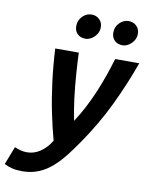

<svg xmlns="http://www.w3.org/2000/svg" viewBox="-187 -819 842 1076"><g transform="rotate(10 234.0 -281.0)"><path d="M13.5 185.8Q-17.8 185.8 -41.9 180Q-66 174.2 -88.2 163L-48.2 60Q-29.8 67.8 -13.8 72.1Q2.2 76.5 23.8 76.5Q62.5 76.5 97.9 52.8Q133.2 29 158.8 -13.2Q139.2 -85 122.8 -165.1Q106.2 -245.2 94.8 -335.2Q83.2 -425.2 78 -524H212Q214.2 -469.5 219 -401.6Q223.8 -333.8 232.2 -266.1Q240.8 -198.5 252.5 -143Q281.2 -186.8 305.6 -233.9Q330 -281 350.4 -329.6Q370.8 -378.2 387.9 -427.2Q405 -476.2 419.2 -524H556.2Q533.2 -460.2 507.1 -397.8Q481 -335.2 451.6 -274.2Q422.2 -213.2 387.6 -153.9Q353 -94.5 313.2 -36.8Q283.8 6.2 253 46.2Q222.2 86.2 186.9 118Q151.5 149.8 109 167.8Q66.5 185.8 13.5 185.8ZM445 -607Q417.5 -607 400.2 -623.9Q383 -640.8 383 -667.8Q383 -701.8 405.8 -724.2Q428.5 -746.8 457.2 -746.8Q484 -746.8 501.9 -729.4Q519.8 -712 519.8 -684.5Q519.8 -663 508.4 -645.4Q497 -627.8 480.1 -617.4Q463.2 -607 445 -607ZM233.8 -607Q206.5 -607 189.2 -623.9Q172 -640.8 172 -667.8Q172 -701.8 194.8 -724.2Q217.5 -746.8 246.2 -746.8Q273 -746.8 291 -729.4Q309 -712 309 -684.5Q309 -663 297.5 -645.4Q286 -627.8 269.1 -617.4Q252.2 -607 233.8 -607Z"/></g></svg>

Font: Ubuntu Sans
Style: Italic
Weight: 400
Italic angle: -13.5°
Designer: Dalton Maag Ltd
Foundry: Dalton Maag Ltd
Version: Version 1.006